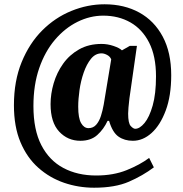

<svg xmlns="http://www.w3.org/2000/svg" viewBox="-20 -734 853 896"><path d="M419 142Q346 142 279 119Q212 96 159 49Q106 2 75.5 -70.5Q45 -143 45 -243Q45 -356 81 -444Q117 -532 177 -592Q237 -652 313 -683Q389 -714 468 -714Q560 -714 630 -675.5Q700 -637 739.5 -563Q779 -489 779 -383Q779 -287 753.5 -218.5Q728 -150 687.5 -113.5Q647 -77 600 -77Q561 -77 533 -96.5Q505 -116 489 -170H482Q464 -131 434 -104Q404 -77 355 -77Q296 -77 256 -120Q216 -163 216 -248Q216 -296 230.5 -345.5Q245 -395 274.5 -436.5Q304 -478 349 -503.5Q394 -529 454 -529Q482 -529 510 -519.5Q538 -510 549 -499L586 -520H619L584 -275Q581 -253 579.5 -232Q578 -211 578 -204Q578 -159 590 -146Q602 -133 611 -133Q632 -133 654.5 -160Q677 -187 692.5 -241.5Q708 -296 708 -378Q708 -472 676 -535Q644 -598 588.5 -629.5Q533 -661 462 -661Q400 -661 341.5 -632Q283 -603 236.5 -548.5Q190 -494 163 -416Q136 -338 136 -239Q136 -128 173 -56.5Q210 15 276 50Q342 85 429 85Q509 85 571 60Q633 35 676 3L698 47Q646 86 581.5 114Q517 142 419 142ZM393 -136Q415 -136 429 -152Q443 -168 451 -193Q459 -218 464 -246L499 -457Q494 -470 480 -477.5Q466 -485 454 -485Q425 -485 404.5 -459.5Q384 -434 370.5 -395Q357 -356 351 -313.5Q345 -271 345 -236Q345 -183 358.5 -159.5Q372 -136 393 -136Z"/></svg>

Font: Noto Serif Lao Condensed Black
Style: Regular
Weight: 900
Width: 3
Designer: Monotype Design Team
Foundry: Monotype Imaging Inc.
Version: Version 2.003; ttfautohint (v1.8.4.7-5d5b)